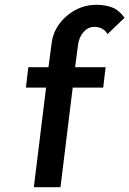

<svg xmlns="http://www.w3.org/2000/svg" viewBox="-20 -780 539 800"><path d="M305 -592 293 -500H420L410 -415H283L232 0H121L172 -415H88L98 -500H182L195 -599Q203 -666 257.5 -713Q312 -760 382 -760Q417 -760 446 -749.5Q475 -739 499 -706L428 -638Q410 -668 373 -668Q347 -668 328 -646.5Q309 -625 305 -592Z"/></svg>

Font: Orkney Medium
Style: MediumItalic
Weight: 500
Designer: Samuel Oakes and Alfredo Marco Pradil
Foundry: Alfredo Marco Pradil
Version: 1.0; ttfautohint (v1.5)